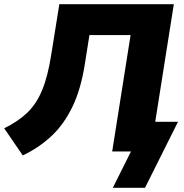

<svg xmlns="http://www.w3.org/2000/svg" viewBox="-41 -725 882 919"><path d="M68 19 -21 -111Q45 -143 89 -185Q133 -227 160.5 -293Q188 -359 204 -462L243 -705H791L702 -142H811L653 174H499L586 0H496L584 -557H387L366 -424Q347 -299 305.5 -213.5Q264 -128 204 -72.5Q144 -17 68 19Z"/></svg>

Font: Mulish Black
Style: Italic
Weight: 900
Italic angle: -9°
Designer: Vernon Adams
Foundry: Vernon Adams
Version: Version 3.603; ttfautohint (v1.8.3)